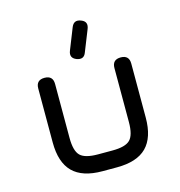

<svg xmlns="http://www.w3.org/2000/svg" viewBox="-108 -828 868 925"><g transform="rotate(-15 326.0 -366.0)"><path d="M94 -196V-465Q94 -507 136 -507Q178 -507 178 -465V-196Q178 -131 201.8 -107.5Q225.5 -84 290 -84H362Q426.5 -84 450.2 -107.5Q474 -131 474 -196V-465Q474 -507 516 -507Q558 -507 558 -465V-196Q558 -96.5 510 -48.2Q462 0 362 0H290Q190.5 0 142.2 -48.2Q94 -96.5 94 -196ZM308.4 -554.6Q343.7 -541.4 355.6 -574.2L397.9 -680.4Q411.7 -715.4 378.3 -727.7Q344.4 -741.4 331 -708.1L288.8 -601.9Q275.1 -568 308.4 -554.6Z"/></g></svg>

Font: Jura Light
Style: Bold
Weight: 700
Version: Version 5.104